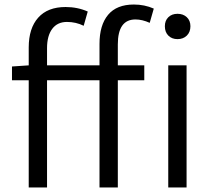

<svg xmlns="http://www.w3.org/2000/svg" viewBox="-20 -829 939 849"><path d="M805 -540V0H724V-540ZM709 -713Q709 -738 724.5 -753Q740 -768 765 -768Q790 -768 806 -753Q822 -738 822 -713Q822 -687 806 -671.5Q790 -656 765 -656Q740 -656 724.5 -671.5Q709 -687 709 -713ZM107 -540V-619Q107 -704 149 -751Q191 -798 270 -798Q323 -798 368 -778L350 -715Q316 -732 276 -732Q234 -732 211 -701.5Q188 -671 188 -616V-540H420V-635Q420 -718 458 -763.5Q496 -809 572 -809Q619 -809 660 -791L642 -728Q609 -743 579 -743Q501 -743 501 -633V-540H618V-474H501V0H420V-474H188V0H107V-474H33V-535Z"/></svg>

Font: Sinter Normal
Style: Regular
Weight: 350
Foundry: Adobe & rsms
Version: Version 1.000